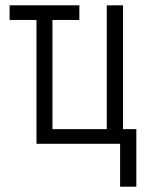

<svg xmlns="http://www.w3.org/2000/svg" viewBox="-20 -540 540 721"><path d="M431 161V0H117V-465H16V-520H278V-465H177V-55H381V-520H442V-55H492V161Z"/></svg>

Font: Iosevka Custom Light
Style: Regular
Weight: 300
Monospace: yes
Designer: Belleve Invis
Foundry: Belleve Invis
Version: Version 27.3.5